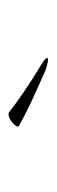

<svg xmlns="http://www.w3.org/2000/svg" viewBox="135 -646 131 441"><g transform="rotate(-90 200.5 -425.5)"><path d="M288 -383Q288 -379 275 -382Q262 -385 254 -389Q236 -397 212.5 -407.5Q189 -418 167 -429Q145 -440 131 -448Q128 -453 140 -463Q152 -473 162 -471Q181 -456 209.5 -436.5Q238 -417 268 -399Q288 -387 288 -383Z"/></g></svg>

Font: WindSong
Style: Regular
Weight: 400
Designer: Robert E. Leuschke
Foundry: Robert E. Leuschke
Version: Version 1.010; ttfautohint (v1.8.3)